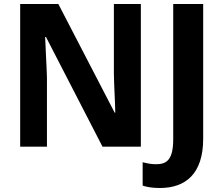

<svg xmlns="http://www.w3.org/2000/svg" viewBox="-20 -734 1117 961"><path d="M685 0V-714H550V-365C551 -300 556 -230 557 -170H554L272 -714H81V0H215V-346C213 -415 208 -484 206 -549H210L493 0ZM780 207C909 207 997 136 997 -40V-714H847V-38C847 64 816 88 761 88C735 88 714 83 694 78V195C714 202 742 207 780 207Z"/></svg>

Font: Noto Sans Display
Style: Bold
Weight: 700
Designer: Monotype Design Team
Foundry: Monotype Imaging Inc.
Version: Version 1.900